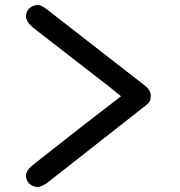

<svg xmlns="http://www.w3.org/2000/svg" viewBox="-20 -646 712 760"><path d="M83 50Q83 28 110 7Q347 -180 459 -265Q450 -272 433.5 -285.5Q417 -299 412 -303L109 -538Q83 -561 83 -582Q83 -601 97 -613.5Q111 -626 129 -626Q143 -626 163 -611L546 -313Q559 -304 566 -295Q573 -286 574.5 -282Q576 -278 576.5 -272Q577 -266 577 -265Q576 -256 575 -251Q574 -246 567 -238Q560 -230 546 -220L164 80Q142 94 129 94Q111 94 97 81.5Q83 69 83 50Z"/></svg>

Font: Coval
Style: Black
Weight: 1000
Foundry: Context Ltd
Version: Version 001.000